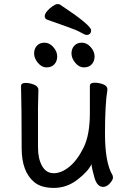

<svg xmlns="http://www.w3.org/2000/svg" viewBox="-20 -896 630 940"><path d="M485 19Q455 19 442 -27.5Q429 -74 428 -92Q410 -55 358 -15.5Q306 24 244 24Q182 24 148 -4Q86 -55 86 -171Q86 -368 83 -474Q83 -490 105 -490Q126 -490 147 -481.5Q168 -473 168 -456L166 -368V-175Q166 -119 186 -83.5Q206 -48 243 -48Q281 -48 320 -80Q359 -112 389.5 -174Q420 -236 420 -342V-475Q420 -491 443 -491Q465 -491 485.5 -483Q506 -475 506 -458Q494 -385 494 -242Q494 -99 531 -38Q533 -34 533 -25Q533 -16 518 1.5Q503 19 485 19ZM208 -566Q184 -566 165.5 -588.5Q147 -611 147 -634Q147 -657 160.5 -672Q174 -687 198 -687Q222 -687 241 -665.5Q260 -644 260 -620Q260 -596 246 -581Q232 -566 208 -566ZM391 -566Q367 -566 348.5 -588.5Q330 -611 330 -634Q330 -657 343.5 -672Q357 -687 381 -687Q405 -687 424 -665.5Q443 -644 443 -620Q443 -596 429 -581Q415 -566 391 -566ZM403 -725Q396 -725 375.5 -737Q355 -749 307.5 -765.5Q260 -782 210 -800Q199 -805 199 -817Q199 -828 211 -842Q223 -856 238 -866Q253 -876 261 -876Q269 -876 273 -874Q426 -773 426 -748Q426 -725 403 -725Z"/></svg>

Font: LXGW WenKai TC
Style: Bold
Weight: 700
Designer: LXGW / Fontworks Inc.
Foundry: LXGW / Fontworks Inc.
Version: Version 1.330;April 28, 2024